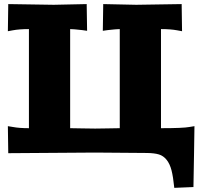

<svg xmlns="http://www.w3.org/2000/svg" viewBox="-20 -741 980 930"><path d="M439.9 -2 20 1 18.1 -129.9 42 -126Q73.2 -120.1 120.1 -120.1V-600.1Q73.2 -600.1 42 -594.2L18.1 -589.8L20 -721.2L240.2 -717.8L399.9 -721.2L401.9 -591.8L377.9 -595.2Q335 -600.1 319.8 -600.1V-120.1Q328.1 -120.1 377.4 -119.1Q426.8 -118.2 440.9 -118.2Q455.1 -118.2 503.4 -119.1Q551.8 -120.1 560.1 -120.1V-600.1Q544.9 -600.1 502 -595.2L478 -591.8L480 -721.2L640.1 -717.8L859.9 -721.2L861.8 -589.8L837.9 -594.2Q806.6 -600.1 759.8 -600.1V-120.1Q866.7 -120.1 897.9 -126L921.9 -129.9Q921.4 -107.9 920.9 -64.5Q920.4 -21 919.9 1L917 165L824.2 168.9Q818.8 115.2 810.8 84Q802.7 52.7 787.1 33.2Q771.5 13.7 749.8 7.1Q728 0.5 691.9 0Z"/></svg>

Font: Zantroke
Style: Regular
Weight: 500
Foundry: gluk
Version: Version 0.36